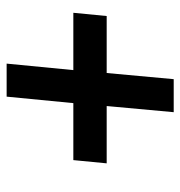

<svg xmlns="http://www.w3.org/2000/svg" viewBox="-2 -554 556 593"><g transform="rotate(-90 276.5 -258.0)"><path d="M376 -516 356 -310H533L523 -207H347L328 0H226L245 -207H68L78 -310H254L274 -516Z"/></g></svg>

Font: Karla Tamil Inclined
Style: Bold
Weight: 700
Designer: Jonathan Pinhorn
Foundry: Jonathan Pinhorn
Version: Version 1.001